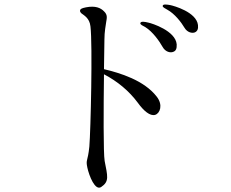

<svg xmlns="http://www.w3.org/2000/svg" viewBox="-20 -814 1040 866"><path d="M635 -692C669 -671 699 -628 713 -603C726 -579 749 -575 761 -580C773 -584 778 -594 777 -614C772 -675 665 -709 649 -712C633 -716 615 -719 613 -710C611 -703 626 -697 635 -692ZM735 -770C768 -752 798 -713 812 -689C825 -667 847 -663 859 -668C870 -673 875 -683 873 -701C866 -760 763 -788 748 -791C732 -794 715 -796 714 -788C712 -781 726 -776 735 -770ZM347 -754C358 -745 384 -733 388 -695C398 -611 389 -224 383 -153C376 -83 366 -96 374 -58C382 -21 409 49 437 29C474 4 465 -20 452 -88C446 -123 447 -329 449 -479C510 -447 562 -404 602 -350C628 -314 657 -289 680 -296C702 -303 716 -341 687 -378C630 -452 521 -485 449 -502C450 -571 451 -625 451 -636C451 -671 457 -700 459 -715C461 -729 467 -746 450 -762C434 -779 410 -789 368 -781C350 -777 343 -775 341 -767C340 -761 345 -756 347 -754Z"/></svg>

Font: Shippori Mincho
Style: Regular
Weight: 400
Designer: Bonji Tadano  Ryoko NISHIZUKA  (kana & ideographs); Frank Grießhammer (Latin, Greek & Cyrillic); Wenlong ZHANG  (bopomof
Foundry: Adobe Systems Incorporated
Version: Version 1.003;PS 1.001;hotconv 16.6.54;makeotf.lib2.5.65590